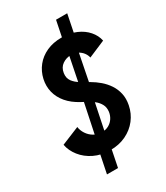

<svg xmlns="http://www.w3.org/2000/svg" viewBox="-232 -936 1004 1158"><g transform="rotate(-30 270.5 -357.0)"><path d="M249.4 7.8Q187.1 7.8 138.3 -16Q89.6 -39.8 59.1 -78.6Q28.5 -117.3 20.1 -161.7L145.4 -213.2Q148.8 -187.6 164.1 -164.2Q179.4 -140.8 203.9 -126.2Q228.4 -111.5 259.2 -111.5Q286.5 -111.5 307.3 -123.2Q328.2 -134.9 340.9 -154.6Q353.6 -174.3 356.7 -197.7Q360.3 -226.9 348.5 -248.7Q336.7 -270.5 316.9 -286.3Q297.1 -302.1 275.9 -313.3Q254.6 -324.6 239.2 -332.9Q187.3 -360.5 156 -397.5Q124.7 -434.6 114.1 -477.7Q103.6 -520.7 113.6 -566.2Q124.2 -613.6 153.4 -650.1Q182.6 -686.6 228 -707.3Q273.5 -728 331.9 -728Q389.1 -728 433.2 -708.9Q477.3 -689.8 505.1 -657.7Q533 -625.6 541 -586.7L423.5 -536.6Q419.7 -555 407.5 -571.3Q395.2 -587.7 375.6 -598.1Q356 -608.5 329.1 -608.5Q296.4 -608.5 269.7 -590.2Q243.1 -571.9 237.6 -535.7Q232.6 -502.1 249.3 -479.6Q265.9 -457.1 293.5 -440.9Q321.1 -424.6 348.8 -408.8Q379.3 -391.4 406.5 -368Q433.7 -344.5 453.2 -315.2Q472.6 -285.8 480.5 -250.1Q488.4 -214.5 480.1 -172Q469.9 -119.8 438.4 -79.2Q406.8 -38.5 358.4 -15.4Q310 7.8 249.4 7.8ZM157.6 124 187.6 -23.4 210.7 -107.6 258.8 -338.5 273.6 -384.7 321.9 -625.8 328 -690 358 -837.7H435.8L405.5 -687.4L383.8 -625.4L336.4 -384.7L322.2 -338.5L274.7 -107.6L263.9 -22.3L234.5 124Z"/></g></svg>

Font: Reddit Sans
Style: Italic
Weight: 400
Italic angle: -11.25°
Designer: Stephen Hutchings
Version: Version 1.013